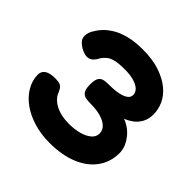

<svg xmlns="http://www.w3.org/2000/svg" viewBox="-183 -863 1045 1045"><g transform="rotate(45 339.5 -340.5)"><path d="M340 19Q275 19 219 2Q163 -15 122 -44.5Q81 -74 57.5 -113.5Q34 -153 33 -198Q33 -252 116 -252Q141 -252 153 -246.5Q165 -241 172 -229.5Q179 -218 186 -200Q196 -181 217 -164.5Q238 -148 270 -138.5Q302 -129 341 -129Q387 -129 422 -139Q457 -149 477.5 -167Q498 -185 498 -209Q498 -235 479 -253Q460 -271 427 -280.5Q394 -290 350 -290Q330 -290 312 -293Q294 -296 283 -311Q272 -326 272 -363Q272 -400 283 -414.5Q294 -429 312.5 -431.5Q331 -434 351 -434Q392 -434 420.5 -440.5Q449 -447 464 -458.5Q479 -470 479 -487Q479 -508 462.5 -523Q446 -538 416.5 -546Q387 -554 350 -554Q302 -554 275.5 -547.5Q249 -541 234.5 -528.5Q220 -516 210 -501Q193 -465 167 -458Q141 -451 104 -472Q70 -493 65 -516Q60 -539 75 -571Q78 -574 86 -588Q94 -602 111.5 -620.5Q129 -639 158.5 -657.5Q188 -676 233.5 -688Q279 -700 342 -700Q417 -700 471.5 -681.5Q526 -663 562 -633.5Q598 -604 615 -567Q632 -530 632 -491Q632 -455 617.5 -428.5Q603 -402 580 -385.5Q557 -369 535 -361Q555 -354 575.5 -340Q596 -326 612.5 -306Q629 -286 639.5 -262Q650 -238 650 -211Q650 -144 613.5 -92Q577 -40 507.5 -10.5Q438 19 340 19Z"/></g></svg>

Font: Fredoka SemiExpanded SemiBold
Style: Regular
Weight: 600
Width: 6
Designer: Ben Nathan
Foundry: Milena B. Brandão, Ben Nathan
Version: Version 2.001